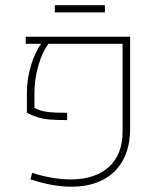

<svg xmlns="http://www.w3.org/2000/svg" viewBox="-20 -705 609 732"><path d="M251 6.8Q216.3 6.8 177.5 -0.2Q138.7 -7.3 96.2 -21L102.5 -45.9Q144.5 -32.7 182.6 -26.6Q220.7 -20.5 253.9 -21Q344.2 -22 395.8 -69.3Q447.3 -116.7 447.3 -203.6V-538.1H165Q141.1 -506.8 126.2 -454.8Q111.3 -402.8 111.3 -349.1V-293Q133.8 -282.2 158.7 -278.6Q183.6 -274.9 235.8 -274.9V-247.1Q196.8 -247.1 170.7 -249.3Q144.5 -251.5 124.5 -257.6Q104.5 -263.7 82.5 -274.9V-351.1Q82.5 -402.3 97.7 -453.9Q112.8 -505.4 137.2 -538.1H78.1V-564.9H476.1V-215.3Q476.1 -143.6 448.7 -94Q421.4 -44.4 371.1 -18.8Q320.8 6.8 251 6.8ZM189 -657.7V-685.1H379.9V-657.7Z"/></svg>

Font: Heebo Thin
Style: Regular
Weight: 250
Designer: Oded Ezer
Foundry: Ezer Type House
Version: Version 3.100